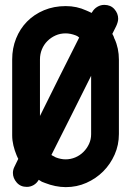

<svg xmlns="http://www.w3.org/2000/svg" viewBox="-20 -758 539 788"><path d="M30 -514Q30 -560 46 -600Q62 -640 91 -669.5Q120 -699 160.5 -716Q201 -733 250 -733Q295 -733 334 -715Q342 -711 345.5 -710Q349 -709 356 -705Q357 -707 358 -708Q366 -722 379.5 -730Q393 -738 408 -738Q434 -738 449.5 -720.5Q465 -703 465 -681Q465 -669 457 -651L441 -619Q444 -614 446 -609.5Q448 -605 450 -598V-599Q468 -560 468 -513V-208Q468 -163 450.5 -123.5Q433 -84 403.5 -54.5Q374 -25 334.5 -7.5Q295 10 250 10Q229 10 207 5.5Q185 1 165 -7Q159 -9 152 -12L139 -20Q131 -6 118 1.5Q105 9 90 9Q64 9 48.5 -9Q33 -27 33 -48Q33 -61 39 -73L55 -106Q53 -109 51.5 -113Q50 -117 48 -121Q40 -140 35 -161Q30 -182 30 -202ZM209 -112Q230 -104 249 -104Q270 -104 289 -112Q308 -120 322.5 -134.5Q337 -149 345.5 -167.5Q354 -186 354 -207V-447L273 -285L191 -122Q195 -119 200 -117ZM290 -613Q269 -621 249 -621Q227 -621 208 -612.5Q189 -604 174.5 -589.5Q160 -575 152 -555.5Q144 -536 144 -514V-282L224 -443L305 -604Q297 -611 290 -613Z"/></svg>

Font: VDS
Style: Bold
Weight: 700
Designer: artmaker
Foundry: artmaker
Version: Version 1.000 2009 initial release